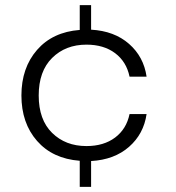

<svg xmlns="http://www.w3.org/2000/svg" viewBox="-20 -634 682 744"><path d="M482 -192H548Q537 -115 480 -65Q423 -15 333 -10V90H289V-11Q184 -19 123.5 -88Q63 -157 63 -264Q63 -371 123.5 -440.5Q184 -510 289 -518V-614H333V-519Q423 -514 480 -464Q537 -414 548 -337H482Q470 -395 426 -428Q382 -461 315 -461Q234 -461 182 -409.5Q130 -358 130 -264Q130 -170 182 -119Q234 -68 315 -68Q382 -68 426 -101Q470 -134 482 -192Z"/></svg>

Font: Poppins-Tabular Light
Style: Regular
Weight: 300
Designer: Ninad Kale (Devanagari), Jonny Pinhorn (Latin)
Foundry: Indian Type Foundry
Version: Version 4.004